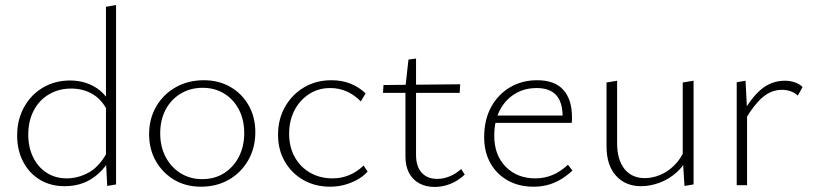

<svg xmlns="http://www.w3.org/2000/svg" viewBox="-20 -734 3221 761"><path d="M237 4Q180 4 137.5 -22Q95 -48 71.5 -93.5Q48 -139 48 -197Q48 -260 75.5 -309.5Q103 -359 150.5 -387Q198 -415 258 -415Q292 -415 322 -405Q352 -395 376.5 -375Q401 -355 417 -324L403 -300Q381 -342 344.5 -362.5Q308 -383 262 -383Q213 -383 174 -360Q135 -337 113.5 -295.5Q92 -254 92 -200Q92 -151 111 -111.5Q130 -72 164.5 -49.5Q199 -27 245 -27Q288 -27 329.5 -49Q371 -71 401 -124L421 -110Q399 -72 371 -46.5Q343 -21 309.5 -8.5Q276 4 237 4ZM405 3 400 -94V-707L440 -714V-3Z M776 6Q717 6 671 -21Q625 -48 598 -95Q571 -142 571 -202Q571 -264 599.5 -312.5Q628 -361 677 -388.5Q726 -416 788 -416Q847 -416 893 -389.5Q939 -363 965.5 -316.5Q992 -270 992 -210Q992 -148 964 -99Q936 -50 887.5 -22Q839 6 776 6ZM781 -24Q832 -24 869.5 -48.5Q907 -73 927.5 -114Q948 -155 948 -206Q948 -260 926.5 -300.5Q905 -341 868 -363.5Q831 -386 783 -386Q734 -386 695.5 -362.5Q657 -339 636 -298.5Q615 -258 615 -206Q615 -152 637 -111Q659 -70 696.5 -47Q734 -24 781 -24Z M1289 6Q1229 6 1182.5 -20.5Q1136 -47 1109 -93.5Q1082 -140 1082 -200Q1082 -262 1110 -311Q1138 -360 1185.5 -388Q1233 -416 1294 -416Q1335 -416 1369 -402.5Q1403 -389 1429 -364L1410 -332Q1386 -357 1355.5 -371Q1325 -385 1289 -385Q1241 -385 1204 -360.5Q1167 -336 1146.5 -295.5Q1126 -255 1126 -204Q1126 -151 1148.5 -111Q1171 -71 1210 -49Q1249 -27 1298 -27Q1334 -27 1365.5 -40.5Q1397 -54 1421 -78L1437 -54Q1418 -33 1393 -20Q1368 -7 1342 -0.5Q1316 6 1289 6Z M1703 7Q1668 7 1641.5 -7.5Q1615 -22 1601 -49Q1587 -76 1587 -114V-390L1599 -498L1629 -502V-120Q1629 -75 1651 -50Q1673 -25 1713 -25Q1737 -25 1761 -34.5Q1785 -44 1808 -64L1822 -42Q1794 -16 1763.5 -4.5Q1733 7 1703 7ZM1802 -366H1498L1500 -397L1804 -400Z M2095 6Q2037 6 1993 -18.5Q1949 -43 1924 -87Q1899 -131 1899 -191Q1899 -259 1926.5 -309.5Q1954 -360 2001.5 -388Q2049 -416 2109 -416Q2179 -416 2213 -377.5Q2247 -339 2247 -271Q2247 -265 2247 -259Q2247 -253 2246 -247H2210V-271Q2210 -329 2184.5 -357Q2159 -385 2107 -385Q2058 -385 2020 -361.5Q1982 -338 1960.5 -296Q1939 -254 1939 -196Q1939 -119 1984.5 -73Q2030 -27 2102 -27Q2137 -27 2169 -40Q2201 -53 2231 -81L2249 -58Q2223 -34 2197.5 -20Q2172 -6 2147 0Q2122 6 2095 6ZM1928 -247 1934 -276H2239V-247Z M2521 4Q2459 4 2421.5 -37.5Q2384 -79 2384 -154V-407L2426 -414V-166Q2426 -101 2455 -64.5Q2484 -28 2536 -28Q2565 -28 2595 -40Q2625 -52 2652 -78Q2679 -104 2696 -146L2714 -127Q2695 -81 2663 -52Q2631 -23 2593.5 -9.5Q2556 4 2521 4ZM2693 3 2686 -108V-407L2729 -414V-3Z M2900 0V-408L2935 -414L2941 -297V0ZM2934 -260 2922 -281Q2955 -344 2996 -379Q3037 -414 3091 -414Q3111 -414 3129.5 -408Q3148 -402 3161 -389L3142 -355Q3131 -366 3114.5 -372Q3098 -378 3080 -378Q3036 -378 3001 -347Q2966 -316 2934 -260Z"/></svg>

Font: Ysabeau Infant ExtraLight
Style: Regular
Weight: 250
Designer: Christian Thalmann (Catharsis Fonts)
Version: Version 2.001;gftools[0.9.30]; featfreeze: ss01,ss02,lnum